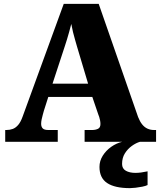

<svg xmlns="http://www.w3.org/2000/svg" viewBox="-20 -734 828 994"><path d="M7 0V-61H14Q31 -61 46 -66.5Q61 -72 74 -87Q87 -102 97 -130L310 -714H491L695 -128Q704 -105 716 -90Q728 -75 743.5 -68Q759 -61 777 -61H788V0H418V-61H458Q474 -61 487 -67Q500 -73 500 -92Q500 -102 498 -111.5Q496 -121 493.5 -129Q491 -137 489 -141L458 -232H230L207 -160Q205 -152 201.5 -140Q198 -128 195.5 -115.5Q193 -103 193 -93Q193 -78 201 -69.5Q209 -61 230 -61H279V0ZM252 -301H436L379 -492Q374 -510 368.5 -528.5Q363 -547 358 -567.5Q353 -588 349 -610Q344 -589 338 -568.5Q332 -548 326.5 -529Q321 -510 315 -493ZM653 240Q574 240 534.5 213.5Q495 187 495 130Q495 99 512 72Q529 45 556 26Q583 7 613 0H705Q684 6 662.5 21.5Q641 37 626.5 60Q612 83 612 115Q612 139 631.5 150Q651 161 681 161Q695 161 710.5 159Q726 157 744 153V224Q734 229 716.5 232.5Q699 236 681.5 238Q664 240 653 240Z"/></svg>

Font: Noto Serif Tibetan Black
Style: Regular
Weight: 900
Version: Version 2.103